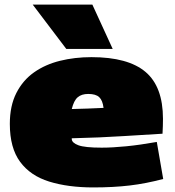

<svg xmlns="http://www.w3.org/2000/svg" viewBox="-20 -810 766 840"><path d="M388 10Q278 10 195.5 -15.5Q113 -41 68 -102Q23 -163 23 -268Q23 -347 51.5 -403Q80 -459 129 -493.5Q178 -528 242.5 -544Q307 -560 380 -560Q540 -560 616.5 -495.5Q693 -431 693 -290Q693 -278 692.5 -258.5Q692 -239 691 -225Q619 -221 519.5 -214.5Q420 -208 294 -205Q294 -205 294 -201Q295 -185 323 -174.5Q351 -164 425 -164Q472 -164 532.5 -170Q593 -176 666 -189L694 -27Q619 -7 547.5 1.5Q476 10 388 10ZM294 -333Q326 -334 363 -335Q400 -336 433 -338Q429 -371 414 -385Q399 -399 366 -399Q337 -399 320 -384.5Q303 -370 294 -333ZM270 -596 123 -790H384L473 -596Z"/></svg>

Font: Georama Extended Black
Style: Regular
Weight: 900
Width: 7
Designer: Jean-Baptiste Levee
Foundry: Production Type
Version: Version 1.000